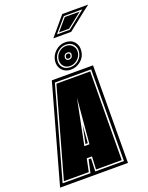

<svg xmlns="http://www.w3.org/2000/svg" viewBox="-205 -1011 845 1095"><g transform="rotate(-20 218.0 -463.0)"><path d="M-36 0 129 -591H379L376 0ZM-14 -18H155L172 -96H187L184 -18H358L361 -573H141ZM-3 -27 147 -564H352L348 -27H192L196 -105H164L148 -27ZM175 -175H206L230 -450ZM185 -184 207 -291Q206 -276 204.5 -256Q203 -236 203 -233L199 -184ZM253 -611Q219 -611 199.5 -633.5Q180 -656 184 -689Q189 -723 215 -746Q241 -769 275 -769Q310 -769 329.5 -746Q349 -723 344 -689Q340 -655 313.5 -633Q287 -611 253 -611ZM255 -625Q284 -625 305 -643.5Q326 -662 330 -689Q334 -717 318 -736Q302 -755 273 -755Q245 -755 223.5 -736Q202 -717 198 -689Q194 -661 210 -643Q226 -625 255 -625ZM256 -632Q231 -632 217 -649Q203 -666 206 -689Q209 -714 228 -731Q247 -748 272 -748Q296 -748 311 -731Q326 -714 323 -689Q320 -666 300 -649Q280 -632 256 -632ZM261 -668Q282 -668 285 -689Q287 -699 281.5 -704.5Q276 -710 267 -710Q246 -710 243 -689Q242 -680 247 -674Q252 -668 261 -668ZM262 -675Q248 -675 250 -689Q252 -703 266 -703Q280 -703 278 -689Q276 -675 262 -675ZM219 -813 314 -926H472L440 -902L327 -813ZM246 -827H324L431 -912H319ZM261 -834 322 -905H412L322 -834Z"/></g></svg>

Font: Alumni Sans Collegiate One
Style: Italic
Weight: 400
Italic angle: -8°
Designer: Robert E. Leuschke
Foundry: Robert E. Leuschke
Version: Version 1.100